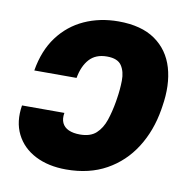

<svg xmlns="http://www.w3.org/2000/svg" viewBox="-68 -620 693 697"><g transform="rotate(10 279.0 -272.0)"><path d="M22 -191.4H178.2Q174.3 -169.4 181.4 -154.3Q188.5 -139.2 205.3 -131.6Q222.2 -124 247.1 -124Q285.6 -124 306.6 -143.3Q327.6 -162.6 338.4 -194.6Q349.1 -226.6 355.5 -264.2L357.4 -276.4Q362.8 -309.6 363.3 -342.8Q363.8 -376 349.4 -397.9Q335 -419.9 295.4 -419.9Q253.9 -419.9 230.7 -394.3Q207.5 -368.7 199.7 -324.2H43.9Q56.6 -399.9 94.5 -450.4Q132.3 -501 189.2 -526.9Q246.1 -552.7 314.5 -552.7Q398.9 -552.7 450 -517.1Q501 -481.4 519.3 -419.2Q537.6 -356.9 524.4 -276.4L522.5 -264.2Q509.3 -184.6 470 -122.6Q430.7 -60.5 367.7 -25.4Q304.7 9.8 219.7 9.8Q153.8 9.8 105.7 -14.9Q57.6 -39.6 34.9 -85Q12.2 -130.4 22 -191.4Z"/></g></svg>

Font: Inter Tight ExtraBold
Style: Italic
Weight: 800
Italic angle: -9.39999°
Designer: Rasmus Andersson
Foundry: rsms
Version: Version 3.004